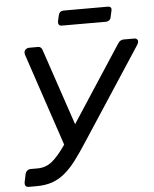

<svg xmlns="http://www.w3.org/2000/svg" viewBox="-58 -921 780 970"><g transform="rotate(-5 331.5 -436.0)"><path d="M29 -23 38 -65Q40 -76 48 -82.5Q56 -89 66 -89H101Q142 -89 174 -114.5Q206 -140 245 -197L87 -668Q86 -671 86 -679Q87 -688 94.5 -694Q102 -700 111 -700H157Q172 -700 178 -683L309 -295L562 -683Q573 -700 591 -700H645Q654 -700 659 -694Q664 -688 662 -680Q660 -672 656 -666L354 -204Q320 -151 291 -112.5Q262 -74 232 -49Q202 -24 167.5 -12Q133 0 87 0H48Q37 0 32.5 -6.5Q28 -13 29 -23ZM268 -819 275 -850Q280 -872 302 -872H525Q547 -872 542 -850L535 -819Q534 -809 526.5 -803Q519 -797 509 -797H286Q266 -797 268 -819Z"/></g></svg>

Font: SVN-Rubik
Style: Italic
Weight: 400
Italic angle: -12°
Designer: Hubert and Fischer
Foundry: Hubert & Fischer
Version: Version 2.101; ttfautohint (v1.8.3)